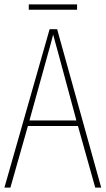

<svg xmlns="http://www.w3.org/2000/svg" viewBox="-20 -847 477 867"><path d="M328 -827H110V-803H328ZM410 0H437L238 -715H204L0 0H27L106 -278H332ZM243 -607 325 -303H113L197 -606C206 -638 213 -662 220 -691C228 -660 235 -637 243 -607Z"/></svg>

Font: Noto Sans Arabic UI Cn Th
Style: Regular
Weight: 100
Width: 3
Designer: Monotype Design Team, Nadine Chahine and Nizar Qandah
Foundry: Monotype Imaging Inc.
Version: Version 2.010